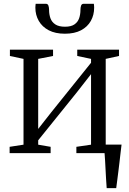

<svg xmlns="http://www.w3.org/2000/svg" viewBox="-20 -788 664 988"><path d="M529 180Q527 157 525.8 132.8Q524.5 108.5 523.2 84.8Q522 61 520.8 39.2Q519.5 17.5 518 -1L476.5 -44H605.5Q603 -22 600.2 0.2Q597.5 22.5 595 45.5Q592.5 68.5 589.5 91Q586.5 113.5 583.8 136Q581 158.5 578 180ZM29.5 0V-32.5L101 -43.5V-485L31 -500V-532.5H253V-500L176.5 -485V-124.5L244 -210.5L448.5 -465V-485L377.5 -500V-532.5H592.5V-500L524 -485V-43.5L594.5 -32.5V0H373V-32.5L448.5 -43.5V-406.5L375.5 -313L176.5 -66V-43.5L240.5 -32.5V0ZM216 -768.5Q226 -768.5 229.2 -759Q232.5 -749.5 232.5 -737Q232.5 -714 239.5 -694.2Q246.5 -674.5 264.5 -662.5Q282.5 -650.5 314.5 -650.5Q346 -650.5 363.2 -662.5Q380.5 -674.5 387.2 -694.2Q394 -714 394 -737Q394 -749.5 397.2 -759Q400.5 -768.5 410.5 -768.5H463Q463.5 -763.5 464 -758.5Q464.5 -753.5 464.5 -748.5Q464.5 -711 447.5 -680.5Q430.5 -650 397 -632.2Q363.5 -614.5 314 -614.5Q264.5 -614.5 230.8 -632.2Q197 -650 179.5 -680.5Q162 -711 162 -748.5Q162 -753.5 162.5 -758.5Q163 -763.5 163.5 -768.5Z"/></svg>

Font: Merriweather 72pt Light
Style: Regular
Weight: 300
Version: Version 2.100